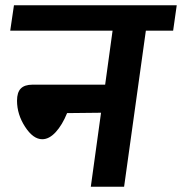

<svg xmlns="http://www.w3.org/2000/svg" viewBox="-20 -712 694 732"><path d="M653.8 -691.9 640.1 -595.2H536.1L453.1 0H326.2L365.2 -282.2L235.8 -280.8Q217.3 -235.4 192.4 -208.3Q167.5 -181.2 141.1 -181.2Q106.4 -181.2 75.7 -228.5Q44.9 -275.9 44.9 -328.1Q44.9 -359.9 59.3 -374.5Q73.7 -389.2 104 -389.2H380.9L409.2 -595.2H19L33.2 -691.9Z"/></svg>

Font: FiraGO SemiBold
Style: Italic
Weight: 600
Italic angle: -8°
Designer: bBox Type GmbH
Foundry: bBox Type GmbH
Version: Version 1.001;PS 001.001;hotconv 1.0.88;makeotf.lib2.5.64775